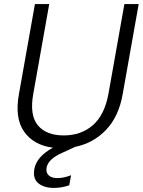

<svg xmlns="http://www.w3.org/2000/svg" viewBox="-20 -719 701 940"><path d="M73 -260 151 -699H221L143 -260Q124 -156 165 -106Q206 -56 292 -56Q377 -56 434.5 -106Q492 -156 511 -260L589 -699H659L581 -260Q562 -149 499.5 -83.5Q437 -18 348 0L285 29Q216 59 208 102Q204 126 218.5 139.5Q233 153 261 153Q291 153 328 139L319 188Q282 201 244 201Q196 201 168 178.5Q140 156 148 109Q159 48 239 4Q145 -8 98 -74.5Q51 -141 73 -260Z"/></svg>

Font: Poppins Light
Style: Italic
Weight: 300
Italic angle: -10°
Designer: Ninad Kale (Devanagari), Jonny Pinhorn (Latin)
Foundry: Indian Type Foundry
Version: Version 3.200;PS 1.000;hotconv 16.6.54;makeotf.lib2.5.65590